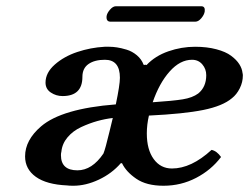

<svg xmlns="http://www.w3.org/2000/svg" viewBox="-20 -590 804 620"><path d="M314 -94.2Q317.4 -102.5 322 -119.4Q326.7 -136.2 333.5 -164.8Q340.3 -193.4 344.2 -209Q319.3 -206.1 293.9 -199Q268.6 -191.9 242.2 -179.7Q215.8 -167.5 198.2 -146.7Q180.7 -126 178.2 -100.1Q176.8 -95.7 176.8 -88.9Q176.8 -40 230 -40Q277.3 -40 314 -94.2ZM600.1 -397Q561.5 -397 527.8 -359.1Q494.1 -321.3 473.1 -259.8Q539.1 -264.2 570.3 -269.3Q601.6 -274.4 620.1 -288.1Q646 -309.1 646 -347.2Q646 -367.2 633.3 -382.1Q620.6 -397 600.1 -397ZM318.8 -397Q285.6 -397 265.9 -383.3Q246.1 -369.6 246.1 -341.8Q246.1 -279.8 182.1 -279.8Q161.1 -279.8 144 -291.3Q127 -302.7 127 -323.2Q127 -355 156.7 -381.3Q186.5 -407.7 229.5 -422.1Q272.5 -436.5 317.9 -439H333Q344.2 -439 357.4 -437Q370.6 -435.1 388.7 -429.7Q406.7 -424.3 421.9 -411.6Q437 -398.9 443.8 -380.9Q445.3 -379.4 448.2 -380.9Q452.1 -380.9 453.1 -379.9Q481.4 -409.7 523.7 -424.3Q565.9 -439 609.9 -439Q648.4 -439 678.7 -430.9Q709 -422.9 726.3 -409.9Q743.7 -397 752.7 -382.8Q761.7 -368.7 763.2 -354Q764.2 -351.1 764.2 -346.2Q764.2 -324.7 754.2 -304.7Q744.1 -284.7 729 -272.9Q699.2 -247.6 636.5 -234.9Q573.7 -222.2 460.9 -216.8Q454.1 -187.5 454.1 -159.2Q454.1 -106.9 476.3 -76.4Q498.5 -45.9 535.2 -45.9Q597.7 -45.9 663.1 -106Q680.2 -102.5 693.8 -83Q662.1 -41 613.3 -15.6Q564.5 9.8 507.8 9.8Q453.1 9.8 420.2 -12.7Q387.2 -35.2 374 -63H370.1Q341.3 -29.8 299.3 -10Q257.3 9.8 216.8 9.8Q202.6 9.8 196.8 8.8Q130.4 5.9 95.7 -19Q61 -43.9 61 -85Q61 -137.7 112.8 -182.1Q179.7 -239.3 354 -252.9Q367.2 -315.9 367.2 -338.9Q367.2 -397 318.8 -397ZM610.8 -520H336.9Q322.3 -520 324.2 -538.1Q325.7 -547.9 335.2 -558.8Q344.7 -569.8 354 -569.8H629.9Q643.1 -569.8 641.1 -553.2Q639.6 -542.5 630.1 -531.2Q620.6 -520 610.8 -520Z"/></svg>

Font: Common Serif
Style: Bold Italic
Weight: 700
Italic angle: -12°
Designer: Philipp H. Poll, Khaled Hosny
Foundry: Stefan Peev, Context Ltd.
Version: Version 1.026